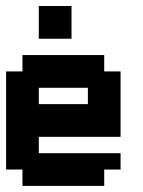

<svg xmlns="http://www.w3.org/2000/svg" viewBox="-20 -609 469 629"><path d="M321.4 -375H375V-160.7H107.1V-107.1H375V-53.6H321.4V0H53.6V-53.6H0V-375H53.6V-428.6H321.4ZM107.1 -321.4V-267.9H267.9V-321.4ZM214.3 -589.3V-482.1H107.1V-589.3Z"/></svg>

Font: Jersey 10
Style: Regular
Weight: 400
Designer: Sarah Cadigan-Fried
Version: Version 1.000